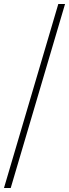

<svg xmlns="http://www.w3.org/2000/svg" viewBox="-20 -828 348 968"><path d="M0 120 274 -808H308L34 120Z"/></svg>

Font: Encode Sans Exp Th
Style: Regular
Weight: 100
Width: 7
Designer: Multiple Designers
Foundry: Impallari Type
Version: Version 3.002; ttfautohint (v1.8.3) -l 8 -r 50 -G 200 -x 14 